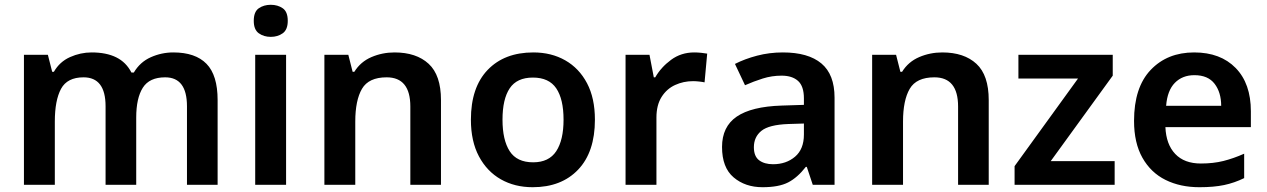

<svg xmlns="http://www.w3.org/2000/svg" viewBox="-20 -772 5291 802"><path d="M704 -553Q796 -553 842.5 -505.5Q889 -458 889 -354V0H761V-328Q761 -449 670 -449Q604 -449 576.5 -405.5Q549 -362 549 -281V0H421V-328Q421 -449 329 -449Q261 -449 235 -401Q209 -353 209 -264V0H80V-543H180L198 -472H205Q229 -514 272.5 -533.5Q316 -553 363 -553Q424 -553 465.5 -532.5Q507 -512 529 -469H539Q565 -513 610 -533Q655 -553 704 -553Z M1111 -752Q1140 -752 1161 -737.5Q1182 -723 1182 -685Q1182 -648 1161 -633Q1140 -618 1111 -618Q1082 -618 1061 -633Q1040 -648 1040 -685Q1040 -723 1061 -737.5Q1082 -752 1111 -752ZM1175 -543V0H1046V-543Z M1628 -553Q1719 -553 1770.5 -505.5Q1822 -458 1822 -354V0H1694V-327Q1694 -449 1595 -449Q1520 -449 1492 -401Q1464 -353 1464 -264V0H1335V-543H1435L1453 -472H1460Q1486 -514 1531.5 -533.5Q1577 -553 1628 -553Z M2465 -272Q2465 -137 2395 -63.5Q2325 10 2205 10Q2130 10 2072 -23Q2014 -56 1980.5 -119Q1947 -182 1947 -272Q1947 -407 2017 -480Q2087 -553 2208 -553Q2283 -553 2341 -520Q2399 -487 2432 -424.5Q2465 -362 2465 -272ZM2079 -272Q2079 -187 2109 -140.5Q2139 -94 2207 -94Q2273 -94 2303.5 -140.5Q2334 -187 2334 -272Q2334 -358 2303.5 -403Q2273 -448 2206 -448Q2139 -448 2109 -403Q2079 -358 2079 -272Z M2880 -553Q2893 -553 2908.5 -551.5Q2924 -550 2934 -548L2923 -428Q2914 -430 2900 -431.5Q2886 -433 2875 -433Q2835 -433 2800 -417Q2765 -401 2743.5 -367Q2722 -333 2722 -281V0H2593V-543H2693L2711 -449H2717Q2741 -491 2783 -522Q2825 -553 2880 -553Z M3250 -553Q3356 -553 3411 -507Q3466 -461 3466 -364V0H3375L3350 -75H3346Q3311 -30 3272 -10Q3233 10 3165 10Q3093 10 3044.5 -31Q2996 -72 2996 -158Q2996 -243 3057.5 -285Q3119 -327 3245 -331L3338 -334V-361Q3338 -412 3313.5 -434Q3289 -456 3245 -456Q3204 -456 3166 -444Q3128 -432 3092 -416L3050 -505Q3091 -526 3142.5 -539.5Q3194 -553 3250 -553ZM3273 -254Q3192 -251 3160.5 -225.5Q3129 -200 3129 -157Q3129 -119 3151 -102.5Q3173 -86 3209 -86Q3264 -86 3301 -117.5Q3338 -149 3338 -210V-256Z M3916 -553Q4007 -553 4058.5 -505.5Q4110 -458 4110 -354V0H3982V-327Q3982 -449 3883 -449Q3808 -449 3780 -401Q3752 -353 3752 -264V0H3623V-543H3723L3741 -472H3748Q3774 -514 3819.5 -533.5Q3865 -553 3916 -553Z M4636 0H4218V-78L4483 -444H4234V-543H4628V-456L4369 -99H4636Z M4968 -553Q5078 -553 5141.5 -488Q5205 -423 5205 -307V-241H4848Q4851 -169 4889 -129Q4927 -89 4996 -89Q5048 -89 5090 -99.5Q5132 -110 5177 -130V-28Q5136 -8 5093 1Q5050 10 4990 10Q4910 10 4848.5 -20.5Q4787 -51 4752 -113Q4717 -175 4717 -267Q4717 -407 4786.5 -480Q4856 -553 4968 -553ZM4969 -458Q4919 -458 4887.5 -426Q4856 -394 4851 -330H5081Q5081 -386 5053.5 -422Q5026 -458 4969 -458Z"/></svg>

Font: Noto Sans Sora Sompeng Semi
Style: Bold
Weight: 700
Designer: Monotype Design Team. David Williams.
Foundry: Monotype Imaging Inc.
Version: Version 2.101; ttfautohint (v1.8.4.7-5d5b)